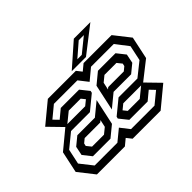

<svg xmlns="http://www.w3.org/2000/svg" viewBox="-140 -932 1176 1176"><g transform="rotate(-45 447.5 -344.0)"><path d="M112 0 31 -103 61 -243 185.5 -346H356.5L396.5 -378.5L394.5 -368L370 -398.5H266.5L188 -334.5L94.5 -430.5L227 -540H469.5L496 -506.5L536.5 -540H779L860 -437L829 -291L705.5 -194H534.5L494.5 -161.5L496.5 -172L521 -141.5H624.5L703 -205.5L796.5 -109.5L664 0H421.5L395 -33.5L354.5 0ZM141 -48.5H338L410 -107.5L456 -48.5H659.5L734.5 -110L703.5 -142.5L647.5 -96H489L444.5 -151.5L447.5 -164.5L539.5 -240H703L792 -311L813 -410L750 -492H553L481.5 -432.5L435 -492H231.5L156.5 -430L187.5 -398L243.5 -444.5H402L446.5 -389L443.5 -375.5L351.5 -300H188L98.5 -227L77.5 -129ZM173.5 -96 130 -151 142 -209.5 197 -254.5H349L433 -323.5L396.5 -154L325.5 -96ZM458 -216.5 494.5 -386 565.5 -444.5H717.5L761 -389.5L749 -330.5L694 -285.5H542ZM211.5 -141.5H315L352.5 -172L363 -220L351.5 -210.5H216.5L191 -189.5L187 -172ZM528 -320 539.5 -329.5H674.5L700 -350.5L704 -368L679.5 -398.5H576L538.5 -368ZM450 -556 600 -688H743.5L573.5 -556ZM526 -583.5H564.5L659 -660H614.5Z"/></g></svg>

Font: Tourney Medium
Style: Italic
Weight: 500
Italic angle: -12°
Version: Version 1.015